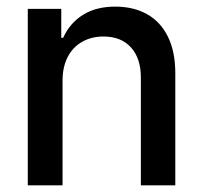

<svg xmlns="http://www.w3.org/2000/svg" viewBox="-20 -557 610 577"><path d="M168 0H63.5V-530.3H164.1V-443.4H169.9Q189.5 -487.3 229 -512.2Q268.6 -537.1 326.2 -537.1Q381.3 -537.1 421.9 -514.4Q462.4 -491.7 484.6 -446.8Q506.8 -401.9 506.8 -336.9V0H403.3V-324.2Q403.3 -381.8 373.5 -414.6Q343.8 -447.3 291 -447.3Q255.4 -447.3 227.3 -431.6Q199.2 -416 183.6 -386Q168 -356 168 -314.5Z"/></svg>

Font: Pretendard GOV Medium
Style: Regular
Weight: 500
Designer: Base glyphs from Inter by Rasmus Andersson; Hangeul glyphs from Noto Sans CJK(Source Han Sans) by Jang Soo-young and Kan
Foundry: Kil Hyung-jin
Version: Version 1.309